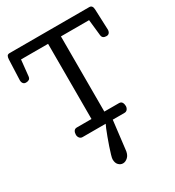

<svg xmlns="http://www.w3.org/2000/svg" viewBox="-265 -989 1341 1471"><g transform="rotate(-30 406.0 -253.5)"><path d="M215.8 0Q198.7 0 189.2 -12.5Q179.7 -24.9 179.7 -41Q179.7 -59.6 188 -72.8Q196.3 -85.9 214.8 -85.9H343.8V-751H104.5L89.8 -610.8Q87.9 -592.3 77.4 -585.2Q66.9 -578.1 49.8 -578.1Q33.7 -578.1 25.1 -588.9Q16.6 -599.6 16.6 -617.2L23.9 -798.8Q24.9 -817.9 31 -827.4Q37.1 -836.9 53.7 -836.9H757.8Q786.1 -836.9 787.6 -798.8L794.9 -617.2Q794.9 -599.6 786.4 -588.9Q777.8 -578.1 761.7 -578.1Q744.6 -578.1 734.1 -585.4Q723.6 -592.8 721.7 -610.8L706.5 -751H457.5V-85.9H586.9Q605.5 -85.9 613.5 -72.8Q621.6 -59.6 621.6 -41Q621.6 -24.9 612.3 -12.5Q603 0 585.9 0ZM383.8 329.6Q362.8 329.6 345.9 312.7Q329.1 295.9 329.1 262.7Q329.1 252.9 336.9 225.8Q344.7 198.7 356.7 163.3Q368.7 127.9 381.6 93.3Q394.5 58.6 405 33Q415.5 7.3 419.9 0H482.4L453.1 244.6Q450.2 287.6 429 308.6Q407.7 329.6 383.8 329.6Z"/></g></svg>

Font: Cutive
Style: Regular
Weight: 400
Version: Version 1.100; ttfautohint (v1.8.4.7-5d5b)